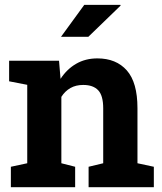

<svg xmlns="http://www.w3.org/2000/svg" viewBox="-20 -782 678 802"><path d="M25.4 0V-85.4L93.8 -100.1V-427.7L18.1 -442.4V-528.3H226.6L232.9 -452.6Q259.3 -493.2 298.1 -515.6Q336.9 -538.1 386.7 -538.1Q465.3 -538.1 509.8 -487.8Q554.2 -437.5 554.2 -330.1V-100.1L622.6 -85.4V0H350.1V-85.4L411.1 -100.1V-329.6Q411.1 -382.8 390.1 -405Q369.1 -427.2 327.6 -427.2Q296.9 -427.2 274.2 -414.3Q251.5 -401.4 236.3 -377.4V-100.1L293.9 -85.4V0ZM234.9 -628.4 332 -761.7H482.9L483.9 -758.8L349.1 -628.4H238.8Z"/></svg>

Font: Roboto Slab LO
Style: Bold
Weight: 700
Designer: Google
Version: Version 2.000